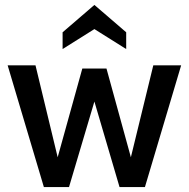

<svg xmlns="http://www.w3.org/2000/svg" viewBox="-20 -759 765 779"><path d="M11 -494H124L214 -121L314 -481H412L511 -121L602 -494H715L568 0H465L363 -347L260 0H158ZM234 -628 363 -739 492 -628V-560L363 -641L234 -560Z"/></svg>

Font: Cabin Medium
Style: Regular
Weight: 500
Designer: Pablo Impallari
Foundry: Pablo Impallari. http://www.impallari.com Igino Marini. http://www.ikern.com
Version: Version 2.200